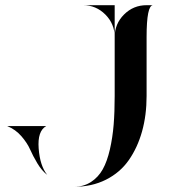

<svg xmlns="http://www.w3.org/2000/svg" viewBox="-20 -720 651 740"><path d="M300 -700H422V-577Q422 -628 386 -664Q350 -700 300 -700ZM545 -700H570Q545 -700 545 -577V-350Q545 -276 527.5 -213.5Q510 -151 476.5 -103Q443 -55 388.5 -27.5Q334 0 264 0Q302 0 330.5 -18.5Q359 -37 376 -67.5Q393 -98 403.5 -144Q414 -190 418 -239Q422 -288 422 -350V-577Q422 -628 458 -664Q494 -700 545 -700ZM158 -234Q124 -215 129 -148Q134 -81 162 -46Q141 -62 124 -90.5Q107 -119 96 -144Q85 -169 62.5 -195Q40 -221 8 -234Z"/></svg>

Font: Oscilla
Style: Regular
Weight: 400
Designer: Ryan Lin
Version: Version 1.0